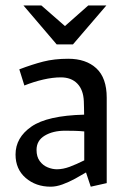

<svg xmlns="http://www.w3.org/2000/svg" viewBox="-20 -680 481 713"><path d="M168.2 13.3Q113.1 13.3 75.4 -19.2Q37.7 -51.8 37.7 -106.2Q37.7 -169 96.7 -209.9Q155.6 -250.8 292.4 -254.2Q292.1 -266.8 292 -279.3Q291.8 -291.8 291.3 -304.2Q289.5 -346.6 267 -369.7Q244.5 -392.7 206 -392.7Q175.9 -392.7 140.3 -384.5Q104.7 -376.2 70.5 -362.5L51.7 -422.5Q98.8 -440.5 140.2 -451.2Q181.7 -461.8 233.3 -461.8Q299.4 -461.8 337.8 -426.3Q376.3 -390.7 376.3 -317.1V0L317 13.3L299.4 -39.6Q282.1 -29.1 259 -16.5Q235.9 -3.9 212.4 4.7Q188.9 13.3 168.2 13.3ZM191.2 -51.4Q213.7 -51.4 238.7 -60.6Q263.6 -69.9 292.9 -84.5V-191.9Q276.2 -193.6 258.6 -194.1Q240.9 -194.6 221.8 -194.6Q176.5 -194.6 146.1 -176.3Q115.7 -158.1 115.7 -123.3Q115.7 -97.9 127.5 -81.9Q139.3 -65.8 156.9 -58.6Q174.4 -51.4 191.2 -51.4ZM133.6 -659.7 221.2 -583.2 307.7 -659.7H375L250.9 -515.1H190.5L67.1 -659.7Z"/></svg>

Font: Ancizar Sans Thin
Style: Regular
Weight: 100
Designer: Cesar Puertas, Viviana Monsalve, Julian Moncada, Julian Prieto, Jose Castro, Mariel Hernandez, Felipe Aragon, Sara Alarc
Version: Version 8.100